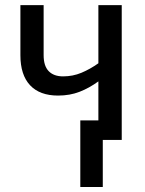

<svg xmlns="http://www.w3.org/2000/svg" viewBox="-20 -559 580 767"><path d="M466.3 -538.6V0H390.6V188H300.8V-78.1H373V-233.9Q336.9 -207.5 298.1 -192.4Q259.3 -177.2 211.9 -177.2Q138.7 -177.2 100.1 -218.5Q61.5 -259.8 61.5 -338.4V-538.6H154.3V-338.9Q154.3 -295.4 174.6 -274.7Q194.8 -253.9 231.9 -253.9Q271 -253.9 305.4 -268.3Q339.8 -282.7 373 -306.2V-538.6Z"/></svg>

Font: Open Sans SemiCondensed Medium
Style: Regular
Weight: 500
Width: 4
Designer: Monotype Design Team
Foundry: Monotype Imaging Inc.
Version: Version 3.000